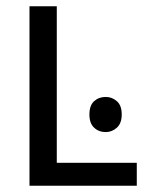

<svg xmlns="http://www.w3.org/2000/svg" viewBox="-20 -592 479 612"><path d="M317 -283Q337 -283 352.5 -269.5Q368 -256 368 -227Q368 -199 352.5 -185Q337 -171 317 -171Q295 -171 280 -185Q265 -199 265 -227Q265 -256 280 -269.5Q295 -283 317 -283ZM161 -572V-73H416V0H74V-572Z"/></svg>

Font: hex115
Style: Regular
Weight: 400
Designer: Monotype Design Team
Foundry: Monotype Imaging Inc.
Version: Version 2.013